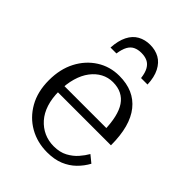

<svg xmlns="http://www.w3.org/2000/svg" viewBox="-215 -847 965 965"><g transform="rotate(45 268.0 -364.5)"><path d="M278 -739Q242 -739 213 -723Q184 -707 167 -673Q150 -639 147 -588H189Q194 -622 205 -642Q216 -662 234 -670.5Q252 -679 276 -679Q301 -679 319 -670.5Q337 -662 348.5 -642Q360 -622 364 -588H410Q408 -639 390.5 -673Q373 -707 344.5 -723Q316 -739 278 -739ZM119 -251Q119 -199 132 -159Q145 -119 169.5 -91.5Q194 -64 226 -49.5Q258 -35 296 -35Q339 -35 369.5 -51.5Q400 -68 420.5 -91.5Q441 -115 454 -138L492 -107Q474 -74 447 -47.5Q420 -21 382.5 -5.5Q345 10 294 10Q224 10 167.5 -22Q111 -54 77.5 -113Q44 -172 44 -253Q44 -332 75 -391.5Q106 -451 159.5 -485Q213 -519 279 -519Q332 -519 372 -501.5Q412 -484 440 -449Q468 -414 482 -362.5Q496 -311 496 -242H100V-287H443L419 -268Q418 -320 409 -359Q400 -398 383 -423Q366 -448 340 -461Q314 -474 279 -474Q245 -474 216 -458.5Q187 -443 165 -414Q143 -385 131 -343.5Q119 -302 119 -251Z"/></g></svg>

Font: Roboto Serif 36pt Light
Style: Regular
Weight: 300
Designer: Greg Gazdowicz
Foundry: Commercial Type
Version: Version 1.008